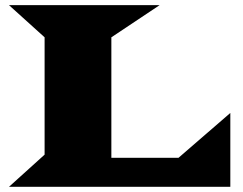

<svg xmlns="http://www.w3.org/2000/svg" viewBox="-20 -720 937 740"><path d="M14.6 0 151.9 -124V-576.2L14.6 -700.2H595.2L409.2 -576.2V-111.8H668L867.7 -284.7V0Z"/></svg>

Font: Goblin
Style: Regular
Weight: 400
Designer: Riccardo De Franceschi
Foundry: Sorkin Type Co.
Version: Version 1.001